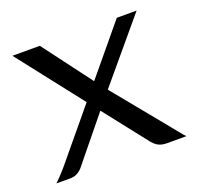

<svg xmlns="http://www.w3.org/2000/svg" viewBox="-89 -558 678 655"><g transform="rotate(-20 249.5 -230.5)"><path d="M413 0Q402.3 0 393.3 -2Q384.3 -4 376.5 -9.1Q368.7 -14.2 360.5 -23.6L214.9 -209.1L18.1 -460.7H117.7L266.3 -262.9L445.8 -43.5Q459.2 -27.4 467 -17.3Q474.8 -7.3 482.4 0ZM55.4 0 10.2 -0.3Q20.4 -9.3 30.1 -20.2Q39.9 -31.1 49 -40.9L221.5 -248.9L397.1 -460.7H469L263.6 -216L104.3 -20.5Q95.9 -11.1 84.7 -5.4Q73.5 0.3 55.4 0Z"/></g></svg>

Font: Genos Thin
Style: Regular
Weight: 100
Designer: Robert E. Leuschke
Foundry: Robert E. Leuschke
Version: Version 1.010